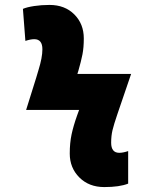

<svg xmlns="http://www.w3.org/2000/svg" viewBox="-20 -744 596 779"><path d="M263 -121Q263 -164 270.5 -199Q278 -234 293 -276L301 -298H86L127 -429Q129 -437 136.5 -461Q144 -485 148 -506Q152 -527 152 -544Q152 -585 119 -585Q104 -585 83 -578L73 -708Q89 -715 118.5 -719.5Q148 -724 181 -724Q243 -724 281.5 -685.5Q320 -647 320 -588Q320 -551 314.5 -523Q309 -495 298 -457L294 -444H512L456 -280Q442 -239 436.5 -216Q431 -193 431 -165Q431 -124 464 -124Q479 -124 500 -131V1Q465 15 403 15Q341 15 302 -24Q263 -63 263 -121Z"/></svg>

Font: Noto Sans UI CondBlack
Style: Italic
Weight: 900
Width: 3
Italic angle: -12°
Designer: Monotype Design Team
Foundry: Monotype Imaging Inc.
Version: Version 1.001